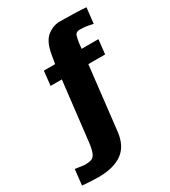

<svg xmlns="http://www.w3.org/2000/svg" viewBox="-267 -723 852 960"><g transform="rotate(-30 158.5 -243.5)"><path d="M14 142Q1 142 -19 141Q-39 140 -56 139Q-73 138 -79 137L-69 47L-20 54Q8 55 24 49.5Q40 44 48.5 20.5Q57 -3 62 -55L99 -373H34L43 -456H108L117 -508Q129 -577 163 -603Q197 -629 235 -629Q245 -629 266.5 -628.5Q288 -628 312 -627.5Q336 -627 356.5 -626Q377 -625 386 -624L376 -534Q369 -536 347 -540Q325 -544 301 -544Q278 -544 272.5 -525.5Q267 -507 264 -483L261 -456H358L349 -373H252L210 -7Q201 71 151.5 106.5Q102 142 14 142Z"/></g></svg>

Font: Alumni Sans Black
Style: Regular
Weight: 900
Designer: Robert E. Leuschke
Foundry: Robert E. Leuschke
Version: Version 1.018